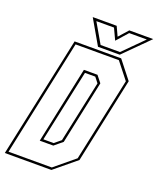

<svg xmlns="http://www.w3.org/2000/svg" viewBox="-176 -951 858 1044"><g transform="rotate(20 253.0 -429.0)"><path d="M-19.5 0 129.5 -700H399L480 -597L375 -103L250 0ZM-3 -13.5H247.5L362.5 -108.5L465.5 -591.5L390.5 -686.5H140ZM136 -128 230 -572H308.5L339 -533.5L261 -166.5L214.5 -128ZM152 -141.5H211.5L248.5 -172L324.5 -528L300.5 -558.5H241ZM259 -716 177 -858H315.5L340.5 -804L388.5 -858H527L385 -716ZM269 -730H381L495 -844H393L335.5 -779L305 -844H203Z"/></g></svg>

Font: Tourney Condensed Thin
Style: Italic
Weight: 100
Width: 3
Italic angle: -12°
Designer: Tyler Finck
Foundry: Etcetera Type Co
Version: Version 1.010; ttfautohint (v1.8.3)